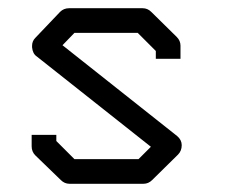

<svg xmlns="http://www.w3.org/2000/svg" viewBox="-20 -496 580 467"><path d="M359 -372 315 -416H161L132 -386L411 -165Q422 -155.5 422 -143Q422 -129 413 -120L350 -58Q341 -49 329 -49H149Q137 -49 128 -58L66 -118Q57 -127 57 -140V-168H117V-153L161 -109H317L347 -139L69 -359Q59.5 -365.5 58 -381V-384.5Q58 -396 66 -404L126 -467Q135 -476 148 -476H327Q339 -476 348 -467L410 -406Q419 -397 419 -385V-353H359Z"/></svg>

Font: 3270 Nerd Font Mono
Style: Regular
Weight: 400
Monospace: yes
Version: Version 3.0.1;Nerd Fonts 3.0.0